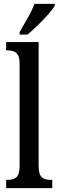

<svg xmlns="http://www.w3.org/2000/svg" viewBox="-20 -979 305 999"><path d="M12 0V-43H22Q49 -43 65.5 -57Q82 -71 82 -117V-650Q82 -679 73 -693Q64 -707 50 -712Q36 -717 22 -717H12V-760H181V-117Q181 -71 197.5 -57Q214 -43 243 -43H252V0ZM82 -812Q103 -849 125 -887Q147 -925 159 -959H265V-949Q255 -932 231 -904.5Q207 -877 177.5 -848.5Q148 -820 123 -799H82Z"/></svg>

Font: Noto Serif Myanmar ExtraCondensed Medium
Style: Regular
Weight: 500
Width: 2
Designer: Ben Mitchell and the Monotype Design Team
Foundry: Monotype Imaging Inc.
Version: Version 2.106; ttfautohint (v1.8.4.7-5d5b)